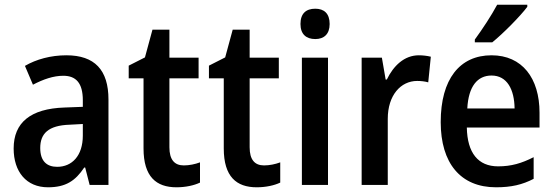

<svg xmlns="http://www.w3.org/2000/svg" viewBox="-20 -786 2355 816"><path d="M262 -551C196 -551 134 -534 86 -506L120 -426C164 -449 207 -464 249 -464C303 -464 332 -433 332 -360V-332L253 -329C111 -324 38 -266 38 -155C38 -56 92 10 184 10C259 10 300 -17 338 -74H342L361 0H441V-363C441 -489 382 -551 262 -551ZM332 -259V-210C332 -124 286 -77 223 -77C179 -77 151 -101 151 -157C151 -218 185 -253 276 -256Z M761 -83C721 -83 700 -108 700 -160V-453H824V-541H700V-660H628L596 -542L527 -507V-453H590V-155C590 -35 644 10 730 10C769 10 805 2 830 -10V-96C809 -88 784 -83 761 -83Z M1102 -83C1062 -83 1041 -108 1041 -160V-453H1165V-541H1041V-660H969L937 -542L868 -507V-453H931V-155C931 -35 985 10 1071 10C1110 10 1146 2 1171 -10V-96C1150 -88 1125 -83 1102 -83Z M1320 -749C1281 -749 1257 -729 1257 -684C1257 -640 1282 -620 1320 -620C1356 -620 1381 -640 1381 -684C1381 -729 1357 -749 1320 -749ZM1374 -541H1263V0H1374Z M1760 -551C1698 -551 1652 -506 1624 -448H1619L1603 -541H1517V0H1628V-281C1628 -381 1683 -442 1753 -442C1769 -442 1787 -440 1800 -436L1811 -545C1795 -549 1776 -551 1760 -551Z M2221 -766H2093C2069 -721 2031 -663 1998 -618V-606H2072C2118 -643 2192 -718 2221 -757ZM2069 -551C1934 -551 1853 -450 1853 -267C1853 -93 1937 10 2088 10C2153 10 2200 -1 2248 -26V-118C2197 -92 2153 -79 2097 -79C2012 -79 1966 -136 1964 -244H2273V-307C2273 -454 2199 -551 2069 -551ZM2069 -465C2135 -465 2166 -406 2167 -325H1966C1971 -419 2009 -465 2069 -465Z"/></svg>

Font: Noto Sans UI SemiCondensed Medium
Style: Regular
Weight: 500
Width: 4
Designer: Monotype Design Team
Foundry: Monotype Imaging Inc.
Version: Version 1.901